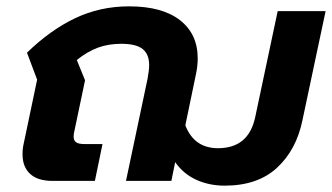

<svg xmlns="http://www.w3.org/2000/svg" viewBox="-20 -570 1046 605"><path d="M532 -59 520 0H377L445 -322Q450 -349 450 -365Q450 -399 429.5 -415.5Q409 -432 362 -432Q322 -432 289 -420Q256 -408 222 -381L248 -317L215 -160Q212 -148 212 -140Q212 -127 220 -121.5Q228 -116 247 -116H303L279 0H145Q99 0 75 -22Q51 -44 51 -84Q51 -103 55 -119L97 -319L65 -404Q138 -475 216.5 -512.5Q295 -550 387 -550Q491 -550 547 -506.5Q603 -463 603 -386Q603 -361 597 -334L564 -175Q592 -103 667 -103Q763 -103 784 -200L855 -535H1006L933 -191Q914 -98 853 -41.5Q792 15 688 15Q639 15 598.5 -3.5Q558 -22 532 -59Z"/></svg>

Font: Prompt SemiBold
Style: Italic
Weight: 600
Italic angle: -12°
Designer: Katatrad Team
Foundry: CadsonDemak
Version: Version 1.001